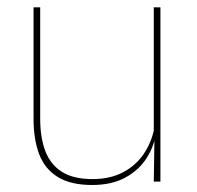

<svg xmlns="http://www.w3.org/2000/svg" viewBox="-20 -506 548 535"><path d="M92 -485.5V-175.5Q92 -123 106.2 -85.2Q120.5 -47.5 152.5 -27.2Q184.5 -7 238 -7Q288 -7 324.5 -26.8Q361 -46.5 383.2 -81.2Q405.5 -116 412 -160.5L421 -141.5H415.5Q411 -101 389.2 -66.5Q367.5 -32 329.2 -11.2Q291 9.5 237 9.5Q177 9.5 141 -12.8Q105 -35 89.2 -76.2Q73.5 -117.5 73.5 -174.5V-485.5ZM427 -485.5V0H408.5L410.5 -127H408.5V-485.5Z"/></svg>

Font: Anek Bangla Medium Thin
Style: Regular
Weight: 250
Version: Version 1.003